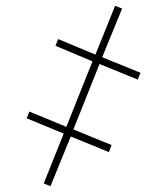

<svg xmlns="http://www.w3.org/2000/svg" viewBox="-20 -639 570 654"><path d="M152 -5 129 -14 197 -184 71 -236 80 -259 206 -207 295 -430 169 -483 178 -506 305 -453 372 -619 396 -610 328 -444 459 -391 449 -368 319 -421 230 -198 360 -145 351 -121 221 -174Z"/></svg>

Font: Noto Sans Mono Condensed Thin
Style: Regular
Weight: 100
Width: 3
Designer: Monotype Design Team
Foundry: Monotype Imaging Inc.
Version: Version 2.014; ttfautohint (v1.8.4.7-5d5b)